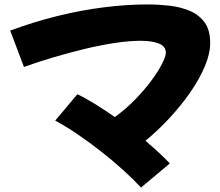

<svg xmlns="http://www.w3.org/2000/svg" viewBox="-20 -782 994 866"><path d="M616 64Q581 26 534.5 -16Q488 -58 435 -99.5Q382 -141 329 -177Q276 -213 229 -238L329 -357Q365 -340 408.5 -313Q452 -286 498 -254Q549 -291 591 -334.5Q633 -378 663.5 -419.5Q694 -461 711 -494.5Q728 -528 728 -544Q728 -573 697 -585.5Q666 -598 614 -598Q564 -598 500 -588.5Q436 -579 365 -562Q294 -545 223 -524Q152 -503 88 -480L26 -644Q131 -683 238 -709.5Q345 -736 448.5 -749Q552 -762 644 -762Q693 -762 743 -756.5Q793 -751 835 -733.5Q877 -716 902.5 -681.5Q928 -647 928 -588Q928 -540 904 -483Q880 -426 838.5 -366Q797 -306 744.5 -249.5Q692 -193 636 -147Q667 -121 695 -95Q723 -69 746 -45Z"/></svg>

Font: Mochiy Pop P One
Style: Regular
Weight: 400
Designer: FONTDASU
Foundry: FONTDASU / Google Inc. / Adobe
Version: Version 2.000